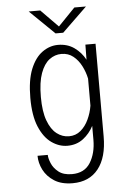

<svg xmlns="http://www.w3.org/2000/svg" viewBox="-60 -740 670 989"><g transform="rotate(-5 275.0 -245.5)"><path d="M265.5 11Q222.5 11 183.5 -16.5Q144.5 -44 120.2 -101.8Q96 -159.5 96 -251Q96 -342.5 119.2 -399.8Q142.5 -457 180.5 -484Q218.5 -511 261.5 -511Q310 -511 345.5 -485.8Q381 -460.5 401.5 -422L402.5 -500H455V-20.5Q455 87.5 408.2 146.5Q361.5 205.5 275.5 205.5Q218 205.5 180.8 181.8Q143.5 158 125.2 122Q107 86 107 49H160Q160 66.5 170.8 92.5Q181.5 118.5 206.8 138.5Q232 158.5 276 158.5Q340.5 158.5 370.8 110.2Q401 62 401 -8.5V-80Q381 -41 346.8 -15Q312.5 11 265.5 11ZM150.5 -251Q150.5 -176 168 -128.8Q185.5 -81.5 214.5 -59.2Q243.5 -37 277.5 -37Q312.5 -37 338 -58.5Q363.5 -80 379.2 -113.8Q395 -147.5 401 -184.5V-324.5Q394 -358.5 377.8 -390.2Q361.5 -422 336 -442.5Q310.5 -463 275 -463Q241 -463 212.8 -441.8Q184.5 -420.5 167.5 -374Q150.5 -327.5 150.5 -251ZM126.5 -695.5H186L275 -605L362.5 -695.5H422.5L294 -571H254.5Z"/></g></svg>

Font: Trispace SemiCondensed ExtraLight
Style: Regular
Weight: 200
Width: 4
Designer: Tyler Finck
Foundry: Etcetera Type Company
Version: Version 1.210; ttfautohint (v1.8.3)